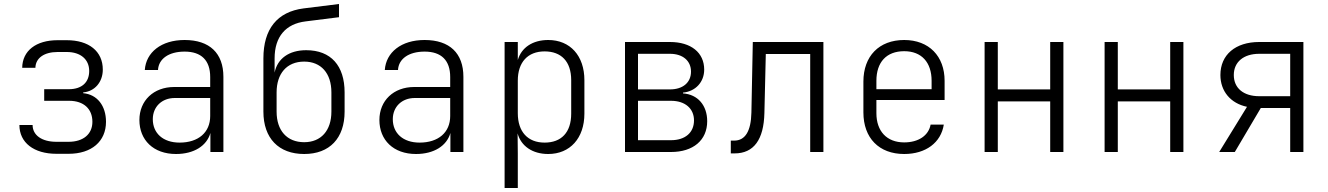

<svg xmlns="http://www.w3.org/2000/svg" viewBox="-20 -760 6640 960"><path d="M262 9H323C438 9 510 -53 510 -151C510 -231 466 -288 396 -294V-298C454 -303 494 -350 494 -412C494 -504 424 -559 314 -559H268C160 -559 92 -506 91 -421H157C158 -470 201 -500 268 -500H314C383 -500 426 -463 426 -405C426 -349 390 -314 324 -314H201V-256H326C398 -256 442 -216 442 -151C442 -89 396 -51 323 -51H262C189 -51 143 -84 143 -135H77C77 -47 149 9 262 9Z M860 10C950 10 1014 -31 1032 -95V0H1097V-376C1097 -494 1028 -560 903 -560C786 -560 710 -498 704 -410H770C773 -466 824 -502 903 -502C987 -502 1031 -458 1031 -375V-325H851C748 -325 677 -257 677 -160C677 -60 747 10 860 10ZM878 -47C795 -47 744 -94 744 -164C744 -226 789 -270 854 -270H1031V-180C1031 -98 972 -47 878 -47Z M1501 10C1628 10 1703 -69 1703 -202V-298C1703 -431 1635 -509 1511 -509C1425 -509 1367 -467 1353 -397V-468C1353 -577 1409 -641 1508 -653L1675 -674V-740L1498 -718C1366 -701 1297 -615 1297 -468V-202C1297 -69 1373 10 1501 10ZM1501 -49C1415 -49 1363 -107 1363 -202V-298C1363 -391 1413 -452 1501 -452C1585 -452 1637 -394 1637 -298V-202C1637 -107 1585 -49 1501 -49Z M2060 10C2150 10 2214 -31 2232 -95V0H2297V-376C2297 -494 2228 -560 2103 -560C1986 -560 1910 -498 1904 -410H1970C1973 -466 2024 -502 2103 -502C2187 -502 2231 -458 2231 -375V-325H2051C1948 -325 1877 -257 1877 -160C1877 -60 1947 10 2060 10ZM2078 -47C1995 -47 1944 -94 1944 -164C1944 -226 1989 -270 2054 -270H2231V-180C2231 -98 2172 -47 2078 -47Z M2503 180H2569V8L2568 -93C2585 -30 2642 10 2721 10C2830 10 2902 -69 2902 -192V-359C2902 -481 2831 -560 2721 -560C2643 -560 2587 -522 2569 -460V-550H2503ZM2703 -47C2619 -47 2569 -101 2569 -194V-357C2569 -449 2619 -503 2703 -503C2786 -503 2836 -453 2836 -359V-192C2836 -97 2786 -47 2703 -47Z M3105 0H3335C3446 0 3516 -59 3516 -154C3516 -233 3469 -288 3395 -293V-297C3458 -303 3501 -350 3501 -412C3501 -497 3435 -550 3330 -550H3105ZM3170 -313V-491H3330C3394 -491 3435 -456 3435 -402C3435 -347 3394 -313 3330 -313ZM3170 -59V-256H3335C3406 -256 3450 -217 3450 -158C3450 -97 3406 -59 3335 -59Z M3634 7H3653C3749 7 3799 -62 3802 -195L3809 -490H4031V0H4097V-550H3744L3737 -197C3735 -104 3706 -57 3651 -57H3634Z M4501 10C4609 10 4685 -47 4699 -137H4633C4623 -82 4572 -48 4501 -48C4414 -48 4362 -104 4362 -194V-260H4703V-356C4703 -479 4625 -560 4501 -560C4375 -560 4297 -479 4297 -352V-198C4297 -70 4375 10 4501 10ZM4362 -314V-356C4362 -449 4412 -504 4501 -504C4588 -504 4638 -448 4638 -356V-314Z M4903 0H4969V-253H5231V0H5297V-550H5231V-313H4969V-550H4903Z M5503 0H5569V-253H5831V0H5897V-550H5831V-313H5569V-550H5503Z M6076 0H6154L6284 -220H6431V0H6497V-550H6276C6157 -550 6082 -486 6082 -385C6082 -304 6133 -243 6215 -226ZM6276 -279C6198 -279 6149 -319 6149 -385C6149 -450 6198 -491 6276 -491H6431V-279Z"/></svg>

Font: JetBrains Mono ExtraLight
Style: Regular
Weight: 240
Monospace: yes
Designer: Philipp Nurullin, Konstantin Bulenkov
Foundry: JetBrains
Version: Version 2.305